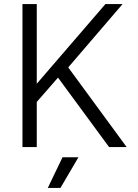

<svg xmlns="http://www.w3.org/2000/svg" viewBox="-20 -720 675 940"><path d="M90 -700H160V-310L496 -700H580L314 -390L600 0H514L264 -340L160 -221V0H90ZM286 50H364L276 200H214Z"/></svg>

Font: PT Root UI
Style: Regular
Weight: 400
Designer: Vitaly Kuzmin
Foundry: ParaType Ltd.
Version: Version 2.001G